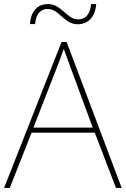

<svg xmlns="http://www.w3.org/2000/svg" viewBox="-20 -922 617 942"><path d="M127 -804H152C158 -864 187 -878 214 -878C272 -878 293 -803 361 -803C411 -803 447 -837 452 -902H427C421 -841 391 -827 362 -827C308 -827 282 -902 216 -902C165 -902 132 -870 127 -804ZM549 0H577L307 -716H282L0 0H28L135 -271H445ZM325 -594 435 -296H144L260 -593C270 -620 283 -652 293 -682C306 -645 317 -617 325 -594Z"/></svg>

Font: Noto Sans Lao Thin
Style: Regular
Weight: 100
Designer: Monotype Design Team
Foundry: Monotype Imaging Inc.
Version: Version 2.003